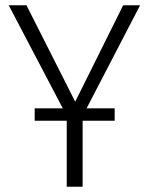

<svg xmlns="http://www.w3.org/2000/svg" viewBox="-20 -705 563 725"><path d="M509 -685H445L264 -321L80 -685H13L217 -296H111V-249H232V0H292V-249H413V-296H307Z"/></svg>

Font: FiraGO Light
Style: Regular
Weight: 300
Designer: bBox Type
Foundry: bBox Type GmbH
Version: Version 1.001;PS 001.001;hotconv 1.0.88;makeotf.lib2.5.64775